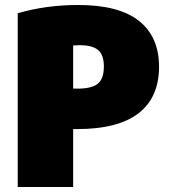

<svg xmlns="http://www.w3.org/2000/svg" viewBox="-20 -734 684 769"><path d="M293 -714Q457 -714 537 -650Q617 -586 617 -467Q617 -344 535 -280.5Q453 -217 289 -217H273V15H51V-681Q165 -714 293 -714ZM299 -553Q294 -553 285 -552.5Q276 -552 273 -552V-379H290Q347 -379 371.5 -398.5Q396 -418 396 -468Q396 -514 373 -533.5Q350 -553 299 -553Z"/></svg>

Font: Repo
Style: ExtraBlack
Weight: 1000
Designer: Stefan Peev
Foundry: Context Ltd
Version: Version 001.000